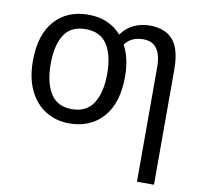

<svg xmlns="http://www.w3.org/2000/svg" viewBox="-85 -637 1015 967"><g transform="rotate(10 422.5 -153.0)"><path d="M526 -269Q526 -136 462 -63Q398 10 289 10Q222 10 169 -22.5Q116 -55 85.5 -117.5Q55 -180 55 -269Q55 -402 118.5 -474Q182 -546 291 -546Q397 -546 460 -474Q486 -511 524 -528.5Q562 -546 604 -546Q684 -546 724 -499.5Q764 -453 764 -349V240H677V-345Q677 -472 585 -472Q521 -472 491 -428Q526 -364 526 -269ZM146 -269Q146 -174 180.5 -118.5Q215 -63 290 -63Q365 -63 400 -118.5Q435 -174 435 -269Q435 -364 400 -418Q365 -472 290 -472Q214 -472 180 -418Q146 -364 146 -269Z"/></g></svg>

Font: TSCustom
Style: Regular
Weight: 400
Designer: Monotype Design Team
Foundry: Monotype Imaging Inc.
Version: Version 2.004; ttfautohint (v1.8.3) -l 8 -r 50 -G 200 -x 14 